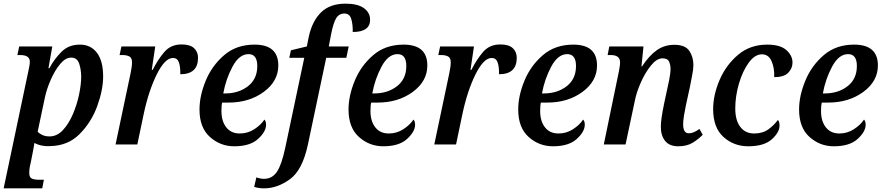

<svg xmlns="http://www.w3.org/2000/svg" viewBox="-28 -790 4821 1050"><path d="M-8 240H203L212 193H186Q160 193 146 186.5Q132 180 132 157Q132 129 140 100L152 39Q156 21 158 5.5Q160 -10 160 -8Q199 12 244 9Q343 8 407.5 -57Q472 -122 504 -210.5Q536 -299 536 -372Q536 -457 502 -501.5Q468 -546 409 -546Q347 -546 307.5 -506Q268 -466 242 -417H237L258 -536H77L67 -489H82Q135 -489 135 -453Q135 -441 132.5 -427.5Q130 -414 126 -396ZM243 -44Q219 -44 202 -52.5Q185 -61 178 -70L218 -259Q228 -305 250 -355Q272 -405 301 -440Q330 -475 361 -475Q394 -475 405 -442Q416 -409 416 -370Q416 -329 404.5 -273.5Q393 -218 370.5 -165.5Q348 -113 316 -78.5Q284 -44 243 -44Z M604 0H723L758 -167Q785 -294 829.5 -383.5Q874 -473 918 -473Q942 -473 950.5 -448.5Q959 -424 958 -384Q1055 -384 1055 -474Q1055 -506 1033.5 -526.5Q1012 -547 965 -547Q906 -547 870.5 -505.5Q835 -464 807 -408H802L821 -536H636L626 -489H642Q664 -489 679 -481.5Q694 -474 694 -449Q694 -426 686 -389Z M1253 10Q1339 10 1383 -30Q1427 -70 1427 -108Q1427 -127 1418 -136Q1399 -107 1363 -83.5Q1327 -60 1283 -60Q1236 -60 1209.5 -93.5Q1183 -127 1183 -183Q1183 -214 1187 -229H1222Q1335 -229 1414.5 -287.5Q1494 -346 1494 -432Q1494 -546 1364 -546Q1265 -546 1198 -488.5Q1131 -431 1097 -348.5Q1063 -266 1063 -191Q1063 -92 1120 -41Q1177 10 1253 10ZM1193 -279Q1207 -357 1243.5 -425.5Q1280 -494 1331 -494Q1379 -494 1379 -429Q1379 -358 1328 -318.5Q1277 -279 1203 -279Z M1417 240Q1488 240 1557 190.5Q1626 141 1656 0L1756 -474H1866L1879 -536H1770L1783 -604Q1795 -665 1810.5 -690.5Q1826 -716 1856 -716Q1884 -716 1893 -686Q1902 -656 1901 -615Q1996 -615 1996 -682Q1996 -721 1962 -745.5Q1928 -770 1862 -770Q1777 -770 1728.5 -723Q1680 -676 1661 -591L1650 -536L1563 -515L1554 -474H1636L1532 18Q1512 112 1486 150Q1460 188 1416 188Q1396 188 1374 180L1362 232Q1386 240 1417 240Z M2068 10Q2154 10 2198 -30Q2242 -70 2242 -108Q2242 -127 2233 -136Q2214 -107 2178 -83.5Q2142 -60 2098 -60Q2051 -60 2024.5 -93.5Q1998 -127 1998 -183Q1998 -214 2002 -229H2037Q2150 -229 2229.5 -287.5Q2309 -346 2309 -432Q2309 -546 2179 -546Q2080 -546 2013 -488.5Q1946 -431 1912 -348.5Q1878 -266 1878 -191Q1878 -92 1935 -41Q1992 10 2068 10ZM2008 -279Q2022 -357 2058.5 -425.5Q2095 -494 2146 -494Q2194 -494 2194 -429Q2194 -358 2143 -318.5Q2092 -279 2018 -279Z M2347 0H2466L2501 -167Q2528 -294 2572.5 -383.5Q2617 -473 2661 -473Q2685 -473 2693.5 -448.5Q2702 -424 2701 -384Q2798 -384 2798 -474Q2798 -506 2776.5 -526.5Q2755 -547 2708 -547Q2649 -547 2613.5 -505.5Q2578 -464 2550 -408H2545L2564 -536H2379L2369 -489H2385Q2407 -489 2422 -481.5Q2437 -474 2437 -449Q2437 -426 2429 -389Z M2996 10Q3082 10 3126 -30Q3170 -70 3170 -108Q3170 -127 3161 -136Q3142 -107 3106 -83.5Q3070 -60 3026 -60Q2979 -60 2952.5 -93.5Q2926 -127 2926 -183Q2926 -214 2930 -229H2965Q3078 -229 3157.5 -287.5Q3237 -346 3237 -432Q3237 -546 3107 -546Q3008 -546 2941 -488.5Q2874 -431 2840 -348.5Q2806 -266 2806 -191Q2806 -92 2863 -41Q2920 10 2996 10ZM2936 -279Q2950 -357 2986.5 -425.5Q3023 -494 3074 -494Q3122 -494 3122 -429Q3122 -358 3071 -318.5Q3020 -279 2946 -279Z M3681 10Q3729 10 3761 -10Q3793 -30 3815 -53L3797 -85Q3765 -61 3739 -61Q3708 -61 3708 -110Q3708 -130 3712.5 -158Q3717 -186 3723 -214L3745 -315Q3750 -344 3757 -377Q3764 -410 3764 -434Q3764 -479 3741.5 -512Q3719 -545 3660 -545Q3606 -545 3564.5 -516Q3523 -487 3483 -427H3480L3491 -536H3304L3295 -489H3312Q3363 -489 3363 -449Q3363 -438 3361 -426Q3359 -414 3357 -402L3274 0H3393L3444 -240Q3453 -286 3477 -340Q3501 -394 3532.5 -432.5Q3564 -471 3595 -471Q3623 -471 3631 -453Q3639 -435 3639 -413Q3639 -390 3631 -350Q3623 -310 3619 -294L3604 -224Q3586 -137 3586 -100Q3585 -51 3608.5 -20.5Q3632 10 3681 10Z M4064 10Q4150 10 4192.5 -28Q4235 -66 4235 -103Q4235 -125 4226 -134Q4206 -106 4174.5 -83Q4143 -60 4096 -60Q4048 -60 4020.5 -96Q3993 -132 3993 -197Q3993 -264 4013 -332.5Q4033 -401 4066.5 -447Q4100 -493 4139 -493Q4175 -493 4191.5 -455.5Q4208 -418 4206 -368Q4259 -368 4282.5 -392Q4306 -416 4306 -448Q4306 -486 4272.5 -516Q4239 -546 4168 -546Q4074 -546 4008 -490Q3942 -434 3907 -352Q3872 -270 3872 -193Q3872 -92 3928.5 -41Q3985 10 4064 10Z M4532 10Q4618 10 4662 -30Q4706 -70 4706 -108Q4706 -127 4697 -136Q4678 -107 4642 -83.5Q4606 -60 4562 -60Q4515 -60 4488.5 -93.5Q4462 -127 4462 -183Q4462 -214 4466 -229H4501Q4614 -229 4693.5 -287.5Q4773 -346 4773 -432Q4773 -546 4643 -546Q4544 -546 4477 -488.5Q4410 -431 4376 -348.5Q4342 -266 4342 -191Q4342 -92 4399 -41Q4456 10 4532 10ZM4472 -279Q4486 -357 4522.5 -425.5Q4559 -494 4610 -494Q4658 -494 4658 -429Q4658 -358 4607 -318.5Q4556 -279 4482 -279Z"/></svg>

Font: Noto Serif SemiCondensed Semi
Style: Italic
Weight: 600
Width: 4
Italic angle: -12°
Designer: Monotype Design Team
Foundry: Monotype Imaging Inc.
Version: Version 1.901